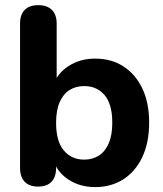

<svg xmlns="http://www.w3.org/2000/svg" viewBox="-20 -734 648 764"><path d="M358.5 10.5Q298.5 10.5 252.8 -19.2Q207 -49 192.2 -98.2L203.2 -129.5V-65.8Q203.2 -29.8 184.8 -10.6Q166.2 8.5 132 8.5Q97 8.5 78.4 -10.6Q59.8 -29.8 59.8 -65.8V-640Q59.8 -676 78.5 -694.8Q97.2 -713.5 132.2 -713.5Q167.2 -713.5 186.4 -694.8Q205.5 -676 205.5 -640V-397.8H193.5Q209.2 -443.8 254.5 -472.2Q299.8 -500.8 358.5 -500.8Q423 -500.8 471.1 -469.8Q519.2 -438.8 546.4 -381.9Q573.5 -325 573.5 -245.5Q573.5 -167 546.4 -109.2Q519.2 -51.5 470.8 -20.5Q422.2 10.5 358.5 10.5ZM315 -98.8Q348.2 -98.8 373.4 -114.9Q398.5 -131 412.6 -163.5Q426.8 -196 426.8 -245.5Q426.8 -320.2 395.9 -355.9Q365 -391.5 315 -391.5Q282 -391.5 256.8 -375.8Q231.5 -360 217.4 -327.6Q203.2 -295.2 203.2 -245.5Q203.2 -171.5 234.1 -135.1Q265 -98.8 315 -98.8Z"/></svg>

Font: Nunito ExtraLight
Style: Regular
Weight: 200
Designer: Vernon Adams
Foundry: Vernon Adams
Version: Version 3.602;April 4, 2023;FontCreator 14.0.0.2856 64-bit